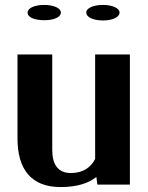

<svg xmlns="http://www.w3.org/2000/svg" viewBox="-20 -749 599 779"><path d="M51 -187C51 -64 105 10 226 10C293 10 340 -6 371 -31L375 0H507V-528H366V-104C348 -69 317 -47 267 -47C216 -47 192 -81 192 -140V-528H51ZM92 -698C92 -678 121 -667 160 -667C198 -667 227 -679 227 -698C227 -716 198 -729 160 -729C122 -729 92 -717 92 -698ZM330 -698C330 -679 359 -666 398 -666C436 -666 465 -679 465 -698C465 -716 436 -729 398 -729C360 -729 330 -717 330 -698Z"/></svg>

Font: Aerodynamic
Style: Regular
Weight: 500
Designer: Google
Version: Version 2.000980; 2014